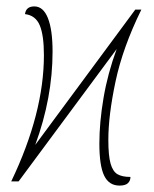

<svg xmlns="http://www.w3.org/2000/svg" viewBox="-20 -566 479 599"><path d="M290 -118Q290 -184 303 -260.5Q316 -337 344 -413L38 0H15Q117 -213 117 -394Q117 -456 104 -487Q91 -518 58 -522Q61 -546 87 -546Q115 -546 129.5 -509.5Q144 -473 144 -405Q144 -261 90 -114L402 -536H421Q363 -418 340.5 -312Q318 -206 318 -130Q318 -80 325 -55.5Q332 -31 346.5 -22.5Q361 -14 387 -14Q387 -2 379 5.5Q371 13 353 13Q320 13 305 -18Q290 -49 290 -118Z"/></svg>

Font: Noto Serif NarrowThin
Style: Italic
Weight: 250
Width: 4
Italic angle: -12°
Designer: Monotype Design Team
Foundry: Monotype Imaging Inc.
Version: Version 1.001